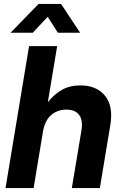

<svg xmlns="http://www.w3.org/2000/svg" viewBox="-20 -964 625 984"><path d="M199.7 -286.6 152.3 0H8.3L128.9 -727.5H272.9L225.1 -439.5Q256.8 -481 297.6 -503.7Q338.4 -526.4 392.1 -526.4Q474.6 -526.4 518.1 -473.4Q561.5 -420.4 545.4 -322.8L491.7 0H348.1L397.5 -296.4Q405.8 -348.1 385.5 -375.2Q365.2 -402.3 319.8 -402.3Q275.4 -402.3 242.4 -374.5Q209.5 -346.7 199.7 -286.6ZM147.9 -796.4H34.7V-796.9L177.7 -943.8H293L390.1 -796.9V-796.4H276.4L224.6 -877.9Z"/></svg>

Font: Inter Display
Style: Bold Italic
Weight: 700
Italic angle: -9.39999°
Designer: Rasmus Andersson
Foundry: rsms
Version: Version 4.000;git-a52131595